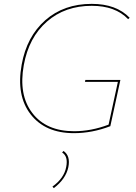

<svg xmlns="http://www.w3.org/2000/svg" viewBox="-20 -683 703 992"><path d="M454 -663Q581 -663 650 -591L642 -584Q576 -653 454 -653Q316 -653 222.5 -571.5Q129 -490 103 -347Q75 -193 147 -99Q219 -5 363 -5Q451 -5 541 -39L589 -260H419L421 -270H602L550 -31Q456 5 362 5Q214 5 138.5 -92Q63 -189 92 -349Q118 -494 214 -578.5Q310 -663 454 -663ZM308 97Q345 122 333 181Q320 242 258 289L251 281Q311 238 322 180Q333 125 301 105Z"/></svg>

Font: EauTestInfant Hairline
Style: Italic
Weight: 250
Italic angle: -12°
Designer: Christian Thalmann (Catharsis Fonts)
Version: Version 0.001;PS 000.001;hotconv 1.0.88;makeotf.lib2.5.64775